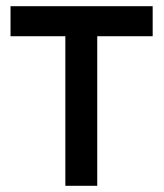

<svg xmlns="http://www.w3.org/2000/svg" viewBox="-20 -600 529 620"><path d="M14 -483H191V0H294V-483H473V-580H14Z"/></svg>

Font: Charger Sport
Style: BlkExt
Weight: 900
Designer: Jasper
Foundry: Cannot Into Space Fonts
Version: Version 1.1